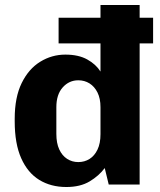

<svg xmlns="http://www.w3.org/2000/svg" viewBox="-20 -740 642 770"><path d="M246 10Q184 10 137.5 -18.5Q91 -47 65 -105.5Q39 -164 39 -253V-264Q39 -350 67 -407Q95 -464 141.5 -492.5Q188 -521 242 -521Q295 -521 330 -501.5Q365 -482 383 -453V-720H540V0H416L400 -66Q377 -35 339.5 -12.5Q302 10 246 10ZM294 -90Q319 -90 339 -102.5Q359 -115 371 -140Q383 -165 383 -202V-310Q383 -345 371 -369Q359 -393 339 -405.5Q319 -418 294 -418Q257 -418 231.5 -389.5Q206 -361 206 -310V-203Q206 -166 217.5 -141Q229 -116 249 -103Q269 -90 294 -90ZM215 -566V-669H594V-566Z"/></svg>

Font: Chivo Medium
Style: Bold
Weight: 700
Version: Version 2.002